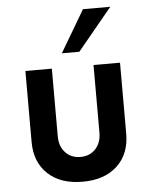

<svg xmlns="http://www.w3.org/2000/svg" viewBox="-54 -795 665 849"><g transform="rotate(-5 279.0 -370.0)"><path d="M236.2 -563.8 346.2 -750H467.5L313.8 -563.8ZM68.8 -185V-500H186.2V-200Q186.2 -155 211.9 -127.5Q237.5 -100 278.8 -100Q320 -100 345.6 -127.5Q371.2 -155 371.2 -200V-500H488.8V-185Q488.8 -95 432.5 -42.5Q376.2 10 278.8 10Q181.2 10 125 -42.5Q68.8 -95 68.8 -185Z"/></g></svg>

Font: Now Alt Medium
Style: Regular
Weight: 500
Designer: Alfredo Marco Pradil
Foundry: Alfredo Marco Pradil
Version: Version 1.002;PS 001.002;hotconv 1.0.88;makeotf.lib2.5.64775